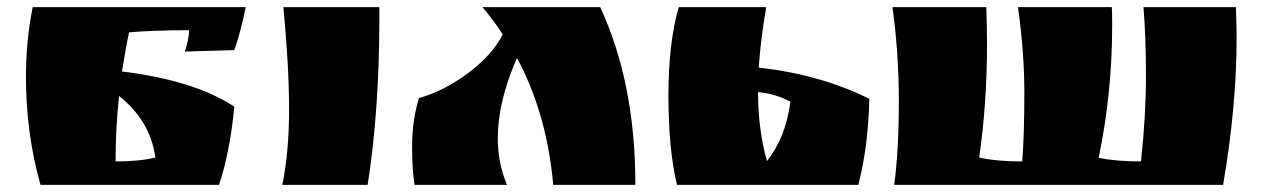

<svg xmlns="http://www.w3.org/2000/svg" viewBox="-20 -520 3549 540"><path d="M305 -66Q374 -66 417 -77Q403 -180 315 -250Q305 -161 305 -66ZM53 -304Q53 -406 72 -500H671Q657 -430 639 -379Q615 -378 569.5 -377Q524 -376 500 -375Q511 -409 512 -435Q409 -435 343 -429Q335 -393 323 -319Q527 -294 639 -220Q627 -93 596 0H94Q53 -144 53 -304Z M1047 -500V-473Q1047 -209 1014 0H774Q793 -92 793 -212.5Q793 -333 777 -500Z M1767 0H1536Q1518 -201 1434 -357Q1380 -234 1380 -131Q1380 -61 1406 0H1146Q1139 -41 1139 -110Q1139 -179 1158 -244Q1231 -265 1298 -315.5Q1365 -366 1394 -423Q1372 -458 1337 -500H1668Q1767 -287 1767 0Z M1884 0Q1860 -100 1860 -250.5Q1860 -401 1889 -500H2135Q2119 -407 2114 -330Q2289 -310 2425 -242Q2422 -108 2394 0ZM2112 -261Q2112 -156 2137 -67Q2190 -133 2203 -234Q2159 -257 2112 -261Z M3458 -417Q3458 -220 3420 0H2495Q2508 -98 2508 -234.5Q2508 -371 2490 -500H2754Q2756 -432 2756 -398Q2756 -230 2734 -77Q2781 -66 2855 -66Q2861 -143 2861 -258Q2861 -373 2843 -500H3107Q3108 -483 3108 -449Q3108 -259 3070 -76Q3120 -66 3189 -66Q3203 -194 3203 -306.5Q3203 -419 3196 -500H3456Q3458 -440 3458 -417Z"/></svg>

Font: Ruslan Display
Style: Regular
Weight: 400
Version: Version 1.000